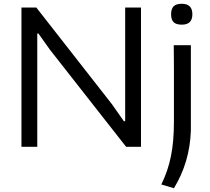

<svg xmlns="http://www.w3.org/2000/svg" viewBox="-20 -780 1114 1020"><path d="M946 -649Q916 -649 902.5 -662Q889 -675 889 -704Q889 -733 902.5 -746.5Q916 -760 946 -760Q1002 -760 1002 -704Q1002 -649 946 -649ZM837 200Q855 163 867.5 126.5Q880 90 888 50.5Q896 11 900 -34Q904 -79 904 -134Q904 -139 904 -167Q904 -195 904 -235Q904 -275 904 -322Q904 -369 904 -412.5Q904 -456 903.5 -490.5Q903 -525 903 -540H994V-86Q991 -1 968.5 75Q946 151 904 220ZM94 -740H173L575 -226L638 -136H645V-740H729V0H650L246 -515L184 -602H178V0H94Z"/></svg>

Font: Encode Sans Wide
Style: Regular
Weight: 400
Designer: Pablo Impallari, Andres Torresi
Foundry: Pablo Impallari, Andres Torresi
Version: Version 1.000; ttfautohint (v1.00) -l 8 -r 50 -G 200 -x 14 -